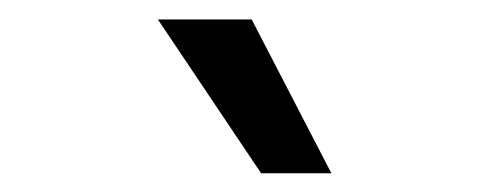

<svg xmlns="http://www.w3.org/2000/svg" viewBox="-20 -783 509 200"><path d="M144.5 -762.7H242.2L325.2 -602.5H252Z"/></svg>

Font: WEMIX Pretendard Variable
Style: Regular
Weight: 400
Designer: Base glyphs from Inter by Rasmus Andersson; Hangeul glyphs from Noto Sans CJK(Source Han Sans) by Jang Soo-young and Kan
Foundry: Kil Hyung-jin
Version: Version 1.000;Glyphs 3.2 (3208)